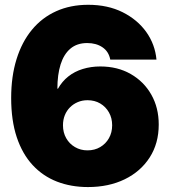

<svg xmlns="http://www.w3.org/2000/svg" viewBox="-20 -758 699 789"><path d="M341.3 10.7Q272 10.7 214.1 -11.7Q156.2 -34.2 114 -79.8Q71.8 -125.5 48.8 -194.3Q25.9 -263.2 25.9 -355.5Q25.9 -443.8 47.9 -514.6Q69.8 -585.4 111.1 -635.5Q152.3 -685.5 210.9 -711.9Q269.5 -738.3 342.3 -738.3Q422.9 -738.3 483.9 -707.8Q544.9 -677.2 581.1 -626.5Q617.2 -575.7 623 -513.2H433.1Q426.8 -546.4 401.1 -563.7Q375.5 -581.1 338.4 -581.1Q296.4 -581.1 269.3 -558.1Q242.2 -535.2 229 -493.2Q215.8 -451.2 215.8 -393.6H218.3Q234.9 -423.3 260.7 -443.8Q286.6 -464.4 320.3 -474.6Q354 -484.9 392.1 -484.9Q462.9 -484.9 517.1 -453.9Q571.3 -422.9 601.8 -369.1Q632.3 -315.4 632.3 -246.1Q632.3 -168.9 595.2 -111.1Q558.1 -53.2 492.4 -21.2Q426.8 10.7 341.3 10.7ZM339.4 -140.1Q369.1 -140.1 391.8 -153.6Q414.6 -167 427.7 -190.2Q440.9 -213.4 440.9 -243.2Q440.9 -272.9 427.7 -296.1Q414.6 -319.3 391.8 -332.8Q369.1 -346.2 339.4 -346.2Q317.9 -346.2 299.6 -338.4Q281.2 -330.6 267.6 -316.9Q253.9 -303.2 246.3 -284.4Q238.8 -265.6 238.8 -243.2Q238.8 -213.4 252 -190.2Q265.1 -167 288.1 -153.6Q311 -140.1 339.4 -140.1Z"/></svg>

Font: Inter 24pt Black
Style: Regular
Weight: 900
Designer: Rasmus Andersson
Foundry: rsms
Version: Version 4.001;git-66647c0bb